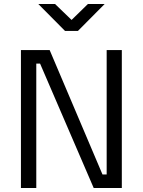

<svg xmlns="http://www.w3.org/2000/svg" viewBox="-20 -943 716 963"><path d="M371 -788 505 -923H421L339 -843L256 -923H172L306 -788ZM162 0V-624H181L450 0H591V-692H515V-68H494L229 -692H85V0Z"/></svg>

Font: RazerF5
Style: Regular
Weight: 400
Foundry: Razer Inc.
Version: Version 2